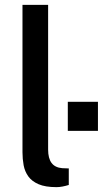

<svg xmlns="http://www.w3.org/2000/svg" viewBox="-20 -763 423 790"><path d="M212.5 7Q166.5 7 138.8 -5Q111 -17 96.5 -37.2Q82 -57.5 77.2 -83.2Q72.5 -109 72.5 -136.5V-743H178V-147.5Q178 -111.5 192.2 -92.5Q206.5 -73.5 236 -71L263 -70V-2Q250.5 2 237.2 4.5Q224 7 212.5 7ZM383 -344V-224.5H259V-344Z"/></svg>

Font: Public Sans Medium
Style: Regular
Weight: 500
Designer: The Public Sans Project Authors: Dan O. Williams and USWDS (Libre Franklin designed by Pablo Impallari and Rodrigo Fuenz
Version: Version 1.007